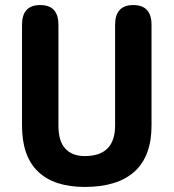

<svg xmlns="http://www.w3.org/2000/svg" viewBox="-20 -731 686 759"><path d="M315 8Q194 8 130.5 -52.5Q67 -113 67 -235V-633Q67 -711 139 -711Q211 -711 211 -633V-235Q211 -172 238.5 -143Q266 -114 315 -114Q435 -114 435 -235V-633Q435 -711 507 -711Q579 -711 579 -633V-235Q579 -114 512 -53Q445 8 315 8Z"/></svg>

Font: Madimi One
Style: Regular
Weight: 400
Designer: Taurai Valerie Mtake, Mirko Velimirovic
Foundry: TaVaTake
Version: Version 1.000; ttfautohint (v1.8.4.7-5d5b)